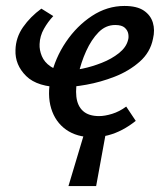

<svg xmlns="http://www.w3.org/2000/svg" viewBox="-20 -450 546 645"><path d="M210 175 269 -22H339L303 175ZM292 11Q238 11 202 -14.5Q166 -40 152 -85.5Q138 -131 151 -192Q165 -255 201.5 -309Q238 -363 289 -396.5Q340 -430 398 -430Q440 -430 463 -414.5Q486 -399 493.5 -374Q501 -349 494 -320Q485 -274 449 -242.5Q413 -211 365.5 -192.5Q318 -174 270.5 -165.5Q223 -157 190 -157Q106 -157 68 -194.5Q30 -232 32 -282Q33 -324 57.5 -359Q82 -394 119 -421L159 -396Q141 -377 127.5 -353Q114 -329 113 -302Q112 -282 120.5 -261.5Q129 -241 149.5 -227Q170 -213 205 -213Q226 -213 257.5 -219.5Q289 -226 322 -239Q355 -252 379.5 -271.5Q404 -291 410 -315Q413 -324 411 -336Q409 -348 399 -357Q389 -366 367 -366Q335 -366 311 -341.5Q287 -317 269.5 -278.5Q252 -240 243 -198Q233 -157 236.5 -125.5Q240 -94 259 -77Q278 -60 313 -60Q332 -60 356.5 -67.5Q381 -75 404 -92L436 -44Q415 -27 391.5 -14.5Q368 -2 343 4.5Q318 11 292 11Z"/></svg>

Font: Ysabeau SemiBold
Style: Italic
Weight: 600
Italic angle: -12°
Designer: Christian Thalmann (Catharsis Fonts)
Version: Version 2.002